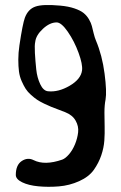

<svg xmlns="http://www.w3.org/2000/svg" viewBox="-20 -772 474 753"><path d="M202.1 -684.1Q175.3 -684.1 148.2 -658.9Q121.1 -633.8 118.2 -607.9Q115.2 -595.2 116.9 -564Q118.7 -532.7 122.1 -500.2Q125.5 -467.8 137.7 -441.9Q149.9 -416 168 -414.1Q208.5 -409.7 252.9 -435.5Q297.4 -461.4 301.8 -496.1Q304.7 -519.5 288.1 -564.9Q271.5 -610.4 246.1 -647.2Q220.7 -684.1 202.1 -684.1ZM215.8 -750Q248.5 -747.1 272 -739Q295.4 -731 307.9 -720.9Q320.3 -710.9 328.9 -696.3Q337.4 -681.6 340.3 -669.7Q343.3 -657.7 347.4 -640.9Q351.6 -624 356 -613.8Q380.9 -554.7 390.1 -483.4Q399.4 -412.1 394 -381.8Q389.6 -359.9 389.6 -330.1Q389.6 -300.3 390.4 -274.7Q391.1 -249 389.2 -220.7Q387.2 -192.4 377.2 -162.8Q367.2 -133.3 348.1 -106Q328.6 -78.6 290.5 -61.5Q252.4 -44.4 210.7 -41Q168.9 -37.6 130.4 -41.3Q91.8 -44.9 66.9 -57.1Q42 -69.3 42 -85.9Q42 -125 65.2 -140.4Q88.4 -155.8 111.8 -144Q155.3 -122.1 224.1 -146Q236.3 -150.4 250.5 -166.7Q264.6 -183.1 274.2 -206.3Q283.7 -229.5 286.4 -253.2Q289.1 -276.9 276.6 -298.8Q264.2 -320.8 235.8 -332Q227.1 -335.4 209 -342.3Q190.9 -349.1 180.4 -353.3Q169.9 -357.4 152.8 -365.7Q135.7 -374 125.5 -380.9Q115.2 -387.7 101.8 -399.7Q88.4 -411.6 80.6 -423.8Q72.8 -436 64.9 -453.9Q57.1 -471.7 54.4 -491.7Q51.8 -511.7 51.8 -538.1Q51.8 -564.5 56.2 -594.2Q68.8 -678.7 77.6 -702.6Q90.3 -736.3 118.7 -746.1Q147 -756.3 215.8 -750Z"/></svg>

Font: Superheroes Libre
Style: Regular
Weight: 400
Version: Version 001.000